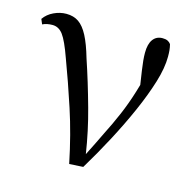

<svg xmlns="http://www.w3.org/2000/svg" viewBox="-85 -616 712 709"><g transform="rotate(15 271.0 -262.0)"><path d="M239 7Q217 -101 186.5 -194Q156 -287 126 -367Q104 -429 87.5 -451Q71 -473 47 -473Q25 -473 9 -465L1 -484Q15 -504 38.5 -515Q62 -526 86 -526Q114 -526 133.5 -512.5Q153 -499 169 -468.5Q185 -438 200 -386Q227 -306 253 -212Q276 -129 289 -44Q313 -91 333 -133Q356 -178 375 -222.5Q394 -267 409 -316Q413 -329 417 -343Q412 -373 409 -396Q403 -436 403 -462Q403 -496 416 -513.5Q429 -531 452 -531Q464 -531 471.5 -527.5Q479 -524 484 -517Q487 -505 488 -494.5Q489 -484 489 -470Q489 -427 472 -371.5Q455 -316 427 -252.5Q399 -189 364 -123Q329 -57 292 4Z"/></g></svg>

Font: Early Summer Mincho
Style: Regular
Weight: 400
Designer: GuiWonder
Version: Version 1.002